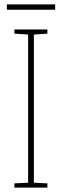

<svg xmlns="http://www.w3.org/2000/svg" viewBox="-20 -847 278 867"><path d="M229 -827H11V-803H229ZM194 0V-19L133 -22V-691L194 -695V-714H45V-695L107 -691V-22L45 -19V0Z"/></svg>

Font: Noto Sans Sinhala UI Condensed Thin
Style: Regular
Weight: 100
Width: 3
Designer: Jelle Bosma - Monotype Design Team
Foundry: Monotype Imaging Inc.
Version: Version 2.006